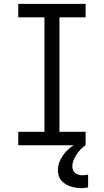

<svg xmlns="http://www.w3.org/2000/svg" viewBox="-20 -755 540 998"><path d="M75 0V-70H211V-665H75V-735H425V-665H289V-70H425V0ZM402 223Q388 223 373.5 220.5Q359 218 345.5 213.5Q332 209 320 201.5Q308 194 298.5 183Q289 172 285 158Q281 144 281 129Q281 101 294.5 74.5Q308 48 328 28Q348 8 373 -6.5Q398 -21 425 -30V0Q411 9 399 21.5Q387 34 378 48Q369 62 362.5 78Q356 94 356 111Q356 121 360 130Q364 139 372 145Q380 151 390 153.5Q400 156 410 156Q417 156 424 155Q431 154 438 152V219Q429 221 420 222Q411 223 402 223Z"/></svg>

Font: Iosevka www.saffi
Style: Regular
Weight: 400
Monospace: yes
Designer: Belleve Invis
Foundry: Belleve Invis
Version: Version 22.0.2; ttfautohint (v1.8.3)